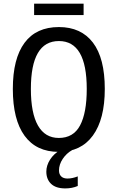

<svg xmlns="http://www.w3.org/2000/svg" viewBox="-20 -816 640 1044"><path d="M549.8 -332.5Q549.8 -168 485.1 -79.1Q420.4 9.8 299.3 9.8Q177.7 9.8 113.8 -77.6Q49.8 -165 49.8 -332.5Q49.8 -497.1 113.3 -583Q176.8 -668.9 300.3 -668.9Q420.9 -668.9 485.4 -584.2Q549.8 -499.5 549.8 -332.5ZM451.7 -332.5Q451.7 -592.8 300.3 -592.8Q147.9 -592.8 147.9 -332.5Q147.9 -200.7 186.5 -133.3Q225.1 -65.9 299.8 -65.9Q379.4 -65.9 415.5 -134.3Q451.7 -202.6 451.7 -332.5ZM434.6 -733.9H165.5V-795.9H434.6ZM402.8 195.3Q372.1 208.5 335 208.5Q283.7 208.5 257.8 183.6Q231.9 158.7 231.9 117.2Q231.9 84 252.2 52Q272.5 20 307.6 0H372.6Q341.3 17.6 321 48.1Q300.8 78.6 300.8 110.8Q300.8 131.3 312.7 143.1Q324.7 154.8 346.7 154.8Q373 154.8 402.8 143.1Z"/></svg>

Font: Liberation Mono
Style: Regular
Weight: 400
Monospace: yes
Designer: Steve Matteson
Foundry: Ascender Corporation
Version: Version 2.1.5